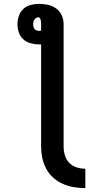

<svg xmlns="http://www.w3.org/2000/svg" viewBox="-20 -755 540 990"><path d="M420 215V115Q397 115 375 108Q353 101 337 84.5Q321 68 314.5 45.5Q308 23 308 0V-630Q308 -654 298.5 -675.5Q289 -697 270 -711Q251 -725 228 -730Q205 -735 182 -735Q160 -735 138.5 -729.5Q117 -724 101 -709.5Q85 -695 77.5 -673.5Q70 -652 70 -630Q70 -609 77 -588Q84 -567 100 -552.5Q116 -538 137.5 -532Q159 -526 180 -526Q183 -526 186 -526Q189 -526 192 -526V0Q192 30 198 59Q204 88 218 114.5Q232 141 254.5 161Q277 181 304 193Q331 205 360.5 210Q390 215 420 215ZM180 -596Q174 -596 168 -598.5Q162 -601 158 -606Q154 -611 152.5 -617.5Q151 -624 151 -630Q151 -637 152.5 -643Q154 -649 157.5 -654Q161 -659 166.5 -662.5Q172 -666 178 -666Q183 -666 186 -661Q189 -656 190 -651Q191 -646 191.5 -641Q192 -636 192 -630V-598Q189 -596 186 -596Q183 -596 180 -596Z"/></svg>

Font: Iosevka SS09
Style: Bold
Weight: 700
Monospace: yes
Designer: Belleve Invis
Foundry: Belleve Invis
Version: Version 5.2.1; ttfautohint (v1.8.3)